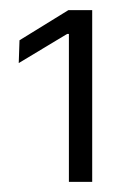

<svg xmlns="http://www.w3.org/2000/svg" viewBox="-20 -722 250 379"><path d="M116 -363V-655H112.5L17 -597.5L18.5 -642.5L115 -702H162V-363Z"/></svg>

Font: Anek Telugu Light
Style: Regular
Weight: 300
Version: Version 1.003